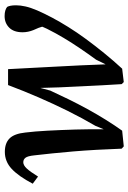

<svg xmlns="http://www.w3.org/2000/svg" viewBox="118 -665 557 833"><g transform="rotate(-90 396.5 -248.5)"><path d="M168 1Q166 -55 163 -108Q160 -161 156 -209Q152 -257 147.5 -300Q143 -343 139 -378Q136 -407 128.5 -416.5Q121 -426 109 -426Q96 -426 82 -411Q68 -396 47 -362L16 -385Q48 -446 80 -476Q112 -506 154 -506Q192 -506 212.5 -485.5Q233 -465 238 -417Q243 -377 246 -321Q249 -265 251 -200Q253 -135 252 -65L248 -67L267 -113Q301 -171 331.5 -232.5Q362 -294 390 -358.5Q418 -423 444 -492H513Q516 -440 518.5 -388Q521 -336 524 -283.5Q527 -231 529.5 -176.5Q532 -122 534 -65L533 -67L554 -110Q581 -147 604 -181Q627 -215 648 -250Q669 -285 688 -323Q696 -340 702 -356Q708 -372 713 -388L708 -311L692 -360Q687 -371 682.5 -382Q678 -393 675.5 -405Q673 -417 673 -429Q673 -467 693 -487Q713 -507 743 -507Q757 -507 767 -504Q777 -501 783 -496Q786 -491 788 -481.5Q790 -472 790 -457Q790 -439 785 -416.5Q780 -394 768 -366Q756 -338 736 -300Q719 -268 696 -231Q673 -194 644 -154.5Q615 -115 582.5 -75Q550 -35 515 3L457 10L448 1Q445 -40 443 -84Q441 -128 438.5 -174.5Q436 -221 434 -269.5Q432 -318 431 -369H436L420 -309Q403 -272 383 -231Q363 -190 340 -148Q317 -106 293 -67.5Q269 -29 246 3L178 10Z"/></g></svg>

Font: Source Serif 4 Medium
Style: Italic
Weight: 500
Italic angle: -12°
Designer: Frank Grießhammer
Foundry: Adobe Systems Incorporated
Version: Version 4.004;hotconv 1.0.116;makeotfexe 2.5.65601